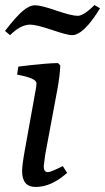

<svg xmlns="http://www.w3.org/2000/svg" viewBox="-26 -735 418 764"><path d="M350 -715 372 -702Q307 -595 260 -595Q243 -595 180.5 -616Q118 -637 94 -637Q56 -637 14 -595L-6 -612Q37 -668 64 -691Q91 -714 114 -714Q137 -714 198 -693Q259 -672 283 -672Q307 -672 350 -715ZM224 -74 241 -47Q178 9 116 9Q62 9 62 -54Q62 -78 73 -139L117 -383Q119 -393 119 -404Q119 -424 42 -438L47 -470Q160 -484 205 -484L214 -474Q212 -433 203 -383L154 -120Q148 -78 148 -74Q148 -50 164 -50Q176 -50 224 -74Z"/></svg>

Font: Poly
Style: Italic
Weight: 400
Italic angle: -10°
Designer: Nicolas Silva
Foundry: Jose Nicolas Silva Schwarzenberg
Version: Version 1.003